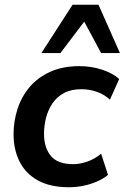

<svg xmlns="http://www.w3.org/2000/svg" viewBox="-20 -777 524 807"><path d="M270 10Q192 10 140.5 -18Q89 -46 63 -96.5Q37 -147 37 -213Q37 -267 53.5 -318.5Q70 -370 104 -410.5Q138 -451 190.5 -475Q243 -499 314 -499Q363 -499 408 -484.5Q453 -470 481 -445L442 -358Q420 -379 388.5 -390.5Q357 -402 322 -402Q279 -402 249 -386Q219 -370 200.5 -342.5Q182 -315 173.5 -282Q165 -249 165 -214Q165 -157 193.5 -122Q222 -87 288 -87Q316 -87 347.5 -98Q379 -109 405 -131L434 -42Q415 -26 387.5 -14Q360 -2 329.5 4Q299 10 270 10ZM154 -554 285 -757H394L484 -554H405L334 -686L234 -554Z"/></svg>

Font: Nunito Sans 12pt ExtraLight
Style: Italic
Weight: 200
Italic angle: -9°
Designer: Vernon Adams
Foundry: Vernon Adams
Version: Version 3.101;gftools[0.9.27]